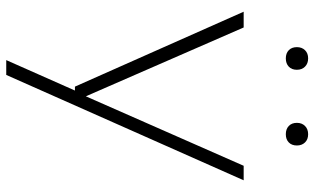

<svg xmlns="http://www.w3.org/2000/svg" viewBox="-216 -571 1007 615"><g transform="rotate(90 287.5 -263.5)"><path d="M257.5 0 17.5 -540.5H68L288.5 -35L511 -540.5H557.5L220 220H172.5L270 0ZM410 -675.5Q393.5 -675.5 383.5 -685Q373.5 -694.5 373.5 -711Q373.5 -727 383.5 -737Q393.5 -747 410 -747Q426.5 -747 436.2 -737Q446 -727 446 -711Q446 -694.5 436.2 -685Q426.5 -675.5 410 -675.5ZM167 -675.5Q150.5 -675.5 140.8 -685Q131 -694.5 131 -711Q131 -727 140.8 -737Q150.5 -747 167 -747Q183.5 -747 193.5 -737Q203.5 -727 203.5 -711Q203.5 -694.5 193.5 -685Q183.5 -675.5 167 -675.5Z"/></g></svg>

Font: Encode Sans Expanded Expanded ExtraLight
Style: Regular
Weight: 200
Width: 7
Designer: Multiple Designers
Foundry: Impallari Type
Version: Version 3.000; ttfautohint (v1.8.3) -l 8 -r 50 -G 200 -x 14 